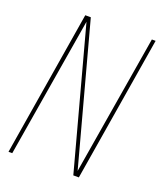

<svg xmlns="http://www.w3.org/2000/svg" viewBox="-136 -824 772 913"><g transform="rotate(20 250.0 -367.5)"><path d="M16 0 137 -735H165L356 -27L474 -735H493L372 0H344L153 -708L35 0Z"/></g></svg>

Font: Iosevka SS04 Thin Oblique
Style: Regular
Weight: 100
Italic angle: -9°
Monospace: yes
Designer: Belleve Invis
Foundry: Belleve Invis
Version: Version 19.0.0; ttfautohint (v1.8.4)